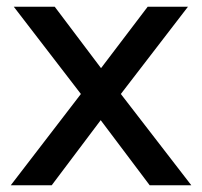

<svg xmlns="http://www.w3.org/2000/svg" viewBox="-20 -552 602 572"><path d="M280 -194 426 0H550L340 -272L540 -532H420L281 -349L143 -532H21L221 -272L12 0H134Z"/></svg>

Font: Montserrat-Alt1 SemBd
Style: Regular
Weight: 600
Designer: Differentunic
Foundry: Differentunic
Version: Version 7.222